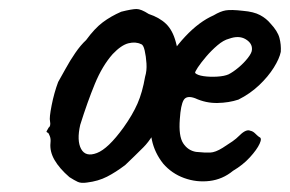

<svg xmlns="http://www.w3.org/2000/svg" viewBox="-20 -413 643 426"><path d="M173 -8Q160 -6 152.5 -9.5Q145 -13 134 -20Q112 -39 101 -58Q90 -77 92 -96Q93 -105 90.5 -111Q88 -117 87 -118Q82 -120 83.5 -122Q85 -124 88 -130Q93 -133 91 -144Q89 -151 94.5 -179Q100 -207 109 -231Q116 -243 125.5 -260.5Q135 -278 147 -295.5Q159 -313 171 -324Q190 -350 208 -363.5Q226 -377 249 -387Q273 -393 283 -393Q293 -393 310 -382Q334 -374 348.5 -360Q363 -346 370 -320Q375 -303 376 -280.5Q377 -258 370 -227.5Q363 -197 341 -154Q319 -107 298.5 -86.5Q278 -66 258 -47Q237 -31 217.5 -21Q198 -11 173 -8ZM254 -130Q274 -158 285 -183Q296 -208 302 -243Q306 -256 305 -272Q304 -288 301 -301Q298 -314 293 -315Q281 -321 265 -317Q249 -313 230 -293Q207 -267 190.5 -227Q174 -187 158 -136Q150 -101 160 -82.5Q170 -64 195 -73.5Q220 -83 254 -130ZM497 -34Q474 -15 445 -11.5Q416 -8 388.5 -18Q361 -28 342 -50Q323 -74 317 -102.5Q311 -131 315 -177Q319 -217 339.5 -258Q360 -299 391 -332Q422 -365 454 -379Q469 -388 481 -390Q493 -392 519 -389Q543 -387 557 -379.5Q571 -372 580 -361Q596 -344 600 -329Q604 -314 603 -298Q600 -283 587.5 -263Q575 -243 555 -224Q535 -205 509 -192Q488 -185 462.5 -184.5Q437 -184 413 -195Q394 -202 387.5 -191Q381 -180 379 -149Q376 -111 386.5 -95Q397 -79 415 -76Q435 -74 446.5 -74.5Q458 -75 474 -85Q488 -94 496 -99.5Q504 -105 512 -113Q519 -120 525 -122.5Q531 -125 535 -123Q541 -122 546 -117Q551 -112 555 -109Q562 -107 556 -94Q550 -81 534.5 -64Q519 -47 497 -34ZM487 -248Q497 -253 509 -263Q521 -273 530 -284.5Q539 -296 539 -303Q540 -317 525 -326Q510 -335 488 -327Q476 -324 462.5 -312.5Q449 -301 437.5 -287.5Q426 -274 419 -263.5Q412 -253 413 -251Q418 -246 432 -244Q446 -242 462 -243Q478 -244 487 -248Z"/></svg>

Font: Caveat Medium
Style: Regular
Weight: 500
Designer: Pablo Impallari
Foundry: Pablo Impallari
Version: Version 2.000